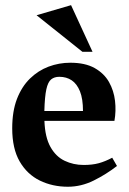

<svg xmlns="http://www.w3.org/2000/svg" viewBox="-20 -709 501 745"><path d="M243.4 15.6Q183.9 15.6 134.7 -8.3Q85.5 -32.3 56.4 -82.3Q27.4 -132.4 27.4 -211.1Q27.4 -277.2 45.8 -325.1Q64.3 -372.9 96.1 -404Q128 -435.1 168.4 -450.4Q208.9 -465.6 252.9 -465.6Q310.5 -465.6 347.3 -444.9Q384.1 -424.1 402.9 -390.8Q421.7 -357.5 426.3 -317.8Q430.9 -278.1 424 -239.9H152.4Q154.7 -176.4 175.8 -138.8Q196.9 -101.2 230.9 -85.1Q265 -68.9 304.7 -68.9Q338.2 -68.9 363.2 -75.7Q388.1 -82.5 415.4 -97L433.9 -65Q392.2 -32.6 343.6 -8.5Q295 15.6 243.4 15.6ZM152.1 -278.3H302Q302 -325.5 290.3 -354.6Q278.6 -383.6 258.3 -397.3Q238 -411 210.1 -411Q190.9 -411 178.4 -400.9Q166 -390.8 159.8 -362.4Q153.6 -334 152.1 -278.3ZM299.9 -507.9 121.9 -649.9 255.7 -689 339.1 -507.9Z"/></svg>

Font: Ancizar Serif Light
Style: Regular
Weight: 300
Designer: Cesar Puertas, Viviana Monsalve, Julian Moncada, Julian Prieto, Jose Castro, Felipe Aragon, Mariel Hernandez, Sara Alarc
Version: Version 8.100